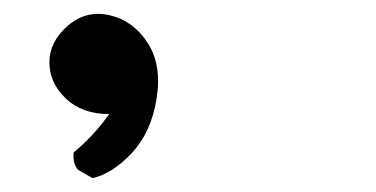

<svg xmlns="http://www.w3.org/2000/svg" viewBox="-20 -160 540 276"><path d="M113 96 92 84Q84 74 86 59Q115 35 137 4Q98 4 74.5 -18.5Q51 -41 51 -70.5Q51 -100 77.5 -123Q104 -146 138 -138Q172 -130 192.5 -98Q213 -66 205 -17.5Q197 31 169 60.5Q141 90 113 96Z"/></svg>

Font: Kosefont JP
Style: Regular
Weight: 400
Designer: Nozomi Seto 瀬戸のぞみ
Version: Version 3.00;June 19, 2020